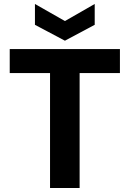

<svg xmlns="http://www.w3.org/2000/svg" viewBox="-20 -947 653 967"><path d="M232 0V-579H29V-700H584V-579H381V0ZM307 -742 156 -822V-927L307 -841L457 -927V-822Z"/></svg>

Font: DM Sans 10pt Black
Style: Regular
Weight: 900
Version: Version 4.004;gftools[0.9.30]